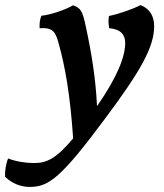

<svg xmlns="http://www.w3.org/2000/svg" viewBox="-140 -488 644 756"><path d="M413 -468C390 -455 329 -433 289 -425C286 -409 287 -393 290 -377C336 -373 353 -351 353 -319C353 -266 323 -186 242 -70C237 -174 222 -272 198 -383C185 -445 178 -457 147 -467C121 -451 62 -430 23 -426C17 -412 15 -396 16 -377C68 -380 78 -364 91 -317C117 -223 136 -117 148 57C80 138 43 154 -6 154C-39 154 -77 148 -108 136C-117 157 -121 185 -120 208C-92 235 -58 248 -23 248C52 248 100 213 276 -24C413 -208 467 -302 467 -385C467 -424 450 -454 413 -468Z"/></svg>

Font: Vollkorn Semibold
Style: Italic
Weight: 600
Italic angle: -11°
Designer: Friedrich Althausen
Foundry: Friedrich Althausen
Version: Version 4.015;PS 004.015;hotconv 1.0.88;makeotf.lib2.5.64775